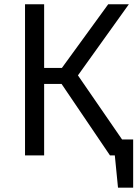

<svg xmlns="http://www.w3.org/2000/svg" viewBox="-20 -726 655 897"><path d="M267.7 -333.8H186.2V0H96.9V-706.2H186.2V-408.7H269.2L485.6 -706.2H582.1L344.1 -373.8L550.3 -74.4H602.1V150.8H531.3L516.4 0H493.8Z"/></svg>

Font: FiraCode Nerd Font
Style: Regular
Weight: 400
Designer: Carrois Corporate, Edenspiekermann AG, Nikita Prokopov
Foundry: Carrois Corporate, Edenspiekermann AG, Nikita Prokopov
Version: Version 6.002;Nerd Fonts 3.4.0